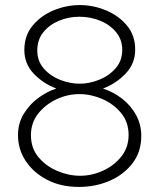

<svg xmlns="http://www.w3.org/2000/svg" viewBox="-20 -730 629 757"><path d="M537 -194Q537 -132 503 -87Q469 -42 413 -17.5Q357 7 291 7Q220 7 166 -21Q112 -49 81.5 -95Q51 -141 51 -197Q51 -244 73.5 -281Q96 -318 130.5 -343.5Q165 -369 202 -381Q151 -400 113.5 -439Q76 -478 76 -533Q76 -590 109 -629.5Q142 -669 192 -689.5Q242 -710 295 -710Q347 -710 397 -689.5Q447 -669 480 -630Q513 -591 513 -534Q513 -479 475 -439.5Q437 -400 386 -381Q428 -367 462 -340.5Q496 -314 516.5 -276.5Q537 -239 537 -194ZM127 -531Q127 -489 153 -459.5Q179 -430 217.5 -415Q256 -400 294 -400Q332 -400 371 -415.5Q410 -431 436 -461Q462 -491 462 -533Q462 -574 437.5 -603.5Q413 -633 374.5 -648.5Q336 -664 293 -664Q250 -664 212 -648Q174 -632 150.5 -602.5Q127 -573 127 -531ZM487 -198Q487 -249 457 -285Q427 -321 382.5 -340Q338 -359 293 -359Q246 -359 202.5 -338.5Q159 -318 130.5 -282Q102 -246 102 -197Q102 -146 131.5 -110.5Q161 -75 206 -56Q251 -37 296 -37Q342 -37 386 -57Q430 -77 458.5 -113Q487 -149 487 -198Z"/></svg>

Font: Raleway Light
Style: Regular
Weight: 300
Designer: Matt McInerney, Pablo Impallari, Rodrigo Fuenzalida
Foundry: Matt McInerney, Pablo Impallari, Rodrigo Fuenzalida
Version: Version 4.026